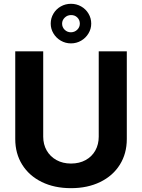

<svg xmlns="http://www.w3.org/2000/svg" viewBox="-20 -976 744 1006"><path d="M644.4 -707V-247.5Q644.4 -171.4 608 -113.2Q571.6 -54.9 505.2 -22.5Q438.9 9.9 351.9 9.9Q264.9 9.9 198.8 -22.5Q132.7 -54.9 96.3 -113.2Q59.9 -171.4 59.9 -247.5V-707H206.4V-259.9Q206.4 -219.6 224.6 -187.6Q242.9 -155.6 276 -137.3Q309 -119.1 351.9 -119.1Q395.7 -119.1 428.7 -137.3Q461.8 -155.6 479.6 -187.6Q497.3 -219.6 497.3 -259.9V-707ZM245.7 -852.2Q245.7 -880.6 260 -904.6Q274.2 -928.6 298.5 -942.3Q322.9 -956.1 351.9 -956.1Q380.9 -956.1 405.2 -942.3Q429.5 -928.6 443.7 -904.6Q458 -880.6 458 -852.2Q458 -824.8 443.7 -801Q429.5 -777.1 405.2 -762.9Q380.8 -748.7 351.9 -748.7Q322.9 -748.7 298.5 -762.9Q274.2 -777.1 260 -801Q245.7 -824.8 245.7 -852.2ZM398.3 -852.2Q398.3 -871.4 385 -884.5Q371.7 -897.5 351.9 -897Q333 -897 319.2 -883.7Q305.4 -870.4 305.4 -852.2Q305.4 -833.3 318.9 -820Q332.5 -806.8 351.9 -806.8Q371.7 -807.3 385 -820.6Q398.3 -833.9 398.3 -852.2Z"/></svg>

Font: Pretendard GOV Variable
Style: Regular
Weight: 400
Designer: Base glyphs from Inter by Rasmus Andersson; Hangul glyphs from Noto Sans CJK(Source Han Sans) by Jang Soo-young and Kang
Foundry: Kil Hyung-jin
Version: Version 1.307;Glyphs 3.2 (3192)